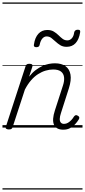

<svg xmlns="http://www.w3.org/2000/svg" viewBox="-20 -1030 686 1550"><path d="M491 17Q462 17 443 6.5Q424 -4 415.5 -24Q407 -44 409 -72.5Q411 -101 423 -138L488 -339Q501 -378 497 -407.5Q493 -437 471.5 -453Q450 -469 409 -469Q380 -469 349 -460Q318 -451 288 -432Q258 -413 231 -382Q204 -351 181 -307L82 -4Q79 6 72.5 10.5Q66 15 51 15Q39 15 31 10Q23 5 27 -6L186 -494Q190 -506 196.5 -510.5Q203 -515 217 -515Q233 -515 239 -509Q245 -503 241 -491L215 -411Q240 -443 267 -463.5Q294 -484 321 -496.5Q348 -509 374 -514Q400 -519 423 -519Q476 -519 508.5 -496Q541 -473 549 -428Q557 -383 536 -317L472 -117Q463 -90 462.5 -70.5Q462 -51 471 -40.5Q480 -30 497 -30Q514 -30 529 -39Q544 -48 556.5 -61.5Q569 -75 577 -89Q581 -95 588.5 -99Q596 -103 608 -96Q619 -90 620 -82Q621 -74 616 -66Q604 -46 586.5 -27Q569 -8 545.5 4.5Q522 17 491 17ZM273 -649Q249 -649 254 -671Q262 -727 290 -757.5Q318 -788 362 -788Q393 -788 414.5 -775Q436 -762 452.5 -745.5Q469 -729 485.5 -716.5Q502 -704 524 -704Q544 -704 559.5 -720.5Q575 -737 579 -769Q584 -790 608 -790Q620 -790 624.5 -785.5Q629 -781 627 -769Q618 -712 590.5 -682Q563 -652 518 -652Q488 -652 467 -665Q446 -678 429 -694Q412 -710 395 -723Q378 -736 356 -736Q337 -736 322 -719Q307 -702 300 -668Q298 -658 291.5 -653.5Q285 -649 273 -649ZM0 490H646V500H0ZM0 -20H646V0H0ZM0 -505H646V-500H0ZM0 -1010H646V-1000H0Z"/></svg>

Font: Playwrite RO Guides
Style: Regular
Weight: 400
Designer: Veronika Burian, José Scaglione
Foundry: TypeTogether
Version: Version 1.003